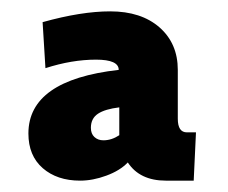

<svg xmlns="http://www.w3.org/2000/svg" viewBox="-20 -752 401 338"><path d="M121 -434Q80.5 -434 55.2 -456Q30 -478 30 -517Q30 -611 189 -629Q189 -647 149 -647Q106.5 -647 60 -632L55 -713Q123 -732 174 -732Q228.5 -732 260.8 -703.8Q293 -675.5 293 -629V-543Q293 -519 309 -519H325L321 -434H272Q226 -434 205 -466Q191 -451.5 167.2 -442.8Q143.5 -434 121 -434ZM162 -505Q176.5 -505 190 -514V-563Q165 -560 152.5 -551.8Q140 -543.5 140 -527Q140 -516.5 146.2 -510.8Q152.5 -505 162 -505Z"/></svg>

Font: Cabin
Style: Bold
Weight: 700
Designer: Pablo Impallari
Foundry: Pablo Impallari. http://www.impallari.com Igino Marini. http://www.ikern.com
Version: Version 3.001;hotconv 1.0.109;makeotfexe 2.5.65596